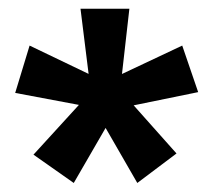

<svg xmlns="http://www.w3.org/2000/svg" viewBox="-20 -677 483 436"><path d="M162.8 -657.2H273.8L257 -509L393.8 -573.5L430 -467.8L283.5 -437.8L380.8 -328.5L291.8 -261.5L219.8 -386.5L147.5 -261.5L56 -325.8L159.2 -438.8L14.5 -466L47.2 -573.5L181.2 -509.2Z"/></svg>

Font: Podkova VF Beta
Style: Regular
Weight: 400
Designer: Ilya Yudin
Foundry: Cyreal (www.cyreal.org)
Version: Version 2.100